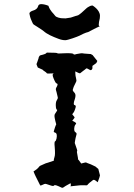

<svg xmlns="http://www.w3.org/2000/svg" viewBox="-20 -886 640 920"><path d="M402.3 -732.4C402.3 -732.4 435.5 -750 440.4 -752C451.2 -756.8 457 -759.8 459 -760.7C457 -760.7 453.1 -760.7 453.1 -766.6C454.1 -791 459 -790 459 -810.5C459 -838.9 423.8 -859.4 423.8 -859.4H421.9C414.1 -859.4 408.2 -855.5 401.4 -851.6C398.4 -850.6 395.5 -846.7 393.6 -845.7C386.7 -838.9 377 -830.1 371.1 -825.2C365.2 -820.3 360.4 -816.4 355.5 -813.5C350.6 -811.5 347.7 -810.5 342.8 -809.6L319.3 -801.8L293.9 -797.9L272.5 -798.8C272.5 -798.8 250 -801.8 244.1 -810.5C236.3 -822.3 220.7 -832 211.9 -858.4C197.3 -864.3 185.5 -866.2 177.7 -866.2C169.9 -866.2 164.1 -863.3 163.1 -857.4C160.2 -846.7 152.3 -838.9 137.7 -835C133.8 -834 121.1 -829.1 121.1 -821.3V-820.3C122.1 -812.5 125 -799.8 132.8 -783.2C140.6 -765.6 137.7 -771.5 158.2 -757.8C178.7 -745.1 187.5 -738.3 188.5 -737.3C206.1 -721.7 231.4 -710.9 259.8 -700.2C272.5 -695.3 283.2 -693.4 293 -693.4C304.7 -693.4 350.6 -710 360.4 -714.8C389.6 -730.5 402.3 -732.4 402.3 -732.4ZM292 -630.9C267.6 -629.9 255.9 -628.9 254.9 -630.9C253.9 -632.8 240.2 -633.8 211.9 -633.8H206.1C203.1 -633.8 202.1 -632.8 201.2 -630.9C200.2 -628.9 191.4 -625 173.8 -621.1C170.9 -620.1 168.9 -618.2 167 -614.3C165 -609.4 164.1 -607.4 165 -607.4C159.2 -590.8 156.2 -581.1 155.3 -580.1C154.3 -579.1 156.2 -573.2 161.1 -562.5L184.6 -551.8C183.6 -550.8 188.5 -547.9 198.2 -541C201.2 -539.1 203.1 -537.1 204.1 -535.2C204.1 -533.2 213.9 -533.2 233.4 -534.2C237.3 -535.2 237.3 -533.2 233.4 -530.3C230.5 -527.3 233.4 -516.6 242.2 -498C245.1 -491.2 248 -487.3 252.9 -485.4C257.8 -484.4 256.8 -477.5 249 -464.8C247.1 -460.9 247.1 -458 248 -455.1C249 -452.1 252 -441.4 256.8 -419.9C257.8 -416 255.9 -411.1 252 -405.3C248 -399.4 246.1 -387.7 248 -371.1C249 -365.2 250 -361.3 252.9 -360.4C255.9 -358.4 252 -352.5 243.2 -339.8C241.2 -336.9 240.2 -330.1 242.2 -320.3C244.1 -311.5 246.1 -300.8 249 -292C250 -289.1 249 -288.1 247.1 -285.2C245.1 -282.2 243.2 -273.4 238.3 -258.8C236.3 -254.9 238.3 -252 245.1 -250C252 -248 253.9 -238.3 251 -222.7C249 -214.8 247.1 -210 244.1 -209C241.2 -208 240.2 -199.2 242.2 -181.6C244.1 -158.2 244.1 -141.6 241.2 -133.8C238.3 -126 237.3 -119.1 238.3 -116.2C212.9 -107.4 200.2 -103.5 199.2 -103.5C198.2 -103.5 189.5 -99.6 172.9 -91.8C169.9 -89.8 167 -87.9 164.1 -83C161.1 -79.1 153.3 -72.3 140.6 -64.5C144.5 -55.7 147.5 -46.9 150.4 -42C153.3 -37.1 160.2 -23.4 170.9 -1C172.9 2 173.8 3.9 175.8 2.9C176.8 2 180.7 1 187.5 -2C192.4 -4.9 197.3 -5.9 203.1 -3.9C208 -2 214.8 0 223.6 2.9C232.4 5.9 237.3 5.9 240.2 2C243.2 -1 253.9 2.9 274.4 12.7C276.4 13.7 277.3 13.7 279.3 13.7C281.2 13.7 282.2 13.7 284.2 11.7C287.1 8.8 297.9 2.9 317.4 -7.8C318.4 -8.8 318.4 -6.8 319.3 -2.9C320.3 1 319.3 3.9 317.4 6.8C343.8 3.9 359.4 2 362.3 2C365.2 1 376 2 394.5 2C397.5 2 400.4 0 402.3 -3.9C404.3 -6.8 412.1 -12.7 425.8 -23.4C428.7 -25.4 433.6 -24.4 439.5 -19.5L448.2 -12.7C456.1 -33.2 459 -43.9 459 -45.9C459 -46.9 456.1 -57.6 451.2 -76.2L437.5 -87.9C436.5 -88.9 429.7 -91.8 415 -98.6C401.4 -103.5 393.6 -106.4 392.6 -107.4C391.6 -108.4 383.8 -106.4 369.1 -102.5C359.4 -116.2 354.5 -123 353.5 -123C354.5 -124 353.5 -130.9 350.6 -145.5C348.6 -155.3 347.7 -160.2 349.6 -162.1C351.6 -163.1 347.7 -173.8 339.8 -196.3C337.9 -199.2 337.9 -205.1 339.8 -211.9C340.8 -218.8 342.8 -228.5 346.7 -242.2C347.7 -247.1 345.7 -250 340.8 -252.9C335.9 -255.9 334 -264.6 336.9 -279.3C337.9 -283.2 339.8 -288.1 343.8 -292C347.7 -295.9 340.8 -300.8 326.2 -307.6C331.1 -314.5 335 -319.3 336.9 -321.3C338.9 -323.2 335 -328.1 328.1 -335.9C325.2 -337.9 326.2 -339.8 330.1 -343.8C334 -347.7 338.9 -357.4 342.8 -373C343.8 -378.9 341.8 -381.8 336.9 -382.8C332 -383.8 332 -393.6 338.9 -412.1C342.8 -424.8 342.8 -434.6 337.9 -440.4C333 -446.3 330.1 -449.2 330.1 -450.2C327.1 -453.1 329.1 -459 333 -469.7C337.9 -480.5 341.8 -488.3 344.7 -494.1C346.7 -498 346.7 -503.9 344.7 -509.8C342.8 -515.6 340.8 -526.4 340.8 -543.9C354.5 -537.1 362.3 -533.2 364.3 -535.2C366.2 -537.1 371.1 -541 377.9 -545.9C386.7 -551.8 390.6 -555.7 392.6 -557.6C394.5 -559.6 400.4 -557.6 411.1 -550.8C414.1 -548.8 417 -549.8 419.9 -552.7C422.9 -555.7 423.8 -561.5 422.9 -570.3L440.4 -583C441.4 -583 443.4 -586.9 446.3 -593.8C431.6 -612.3 424.8 -621.1 423.8 -622.1C422.9 -622.1 419.9 -624 415 -627C387.7 -628.9 374 -629.9 373 -630.9C373 -631.8 364.3 -629.9 346.7 -627C337.9 -624 333 -624 332 -627C331.1 -629.9 318.4 -631.8 292 -630.9Z"/></svg>

Font: Hermetico
Style: Regular
Weight: 400
Version: Version 1.0